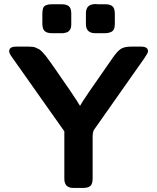

<svg xmlns="http://www.w3.org/2000/svg" viewBox="-20 -923 773 943"><path d="M25 -671Q25 -694 59 -694H121Q132 -694 140.5 -693Q149 -692 158 -688Q167 -684 173 -680.5Q179 -677 189 -666.5Q199 -656 205.5 -647.5Q212 -639 226.5 -619Q241 -599 251.5 -583.5Q262 -568 283.5 -537Q305 -506 323 -480Q366 -416 373 -403Q384 -426 535 -641Q556 -671 573 -682.5Q590 -694 624 -694H673Q707 -694 707 -671Q707 -663 689 -637L440 -283Q435 -270 435 -256V-47Q435 -19 423.5 -9.5Q412 0 389 0H340Q296 0 296 -45V-278L39 -642Q25 -661 25 -671ZM188 -807V-855Q188 -872 191.5 -882.5Q195 -893 205.5 -897Q216 -901 218 -901Q220 -901 234 -902H284Q307 -902 318.5 -892Q330 -882 330 -857V-803Q330 -794 328 -786.5Q326 -779 322.5 -775Q319 -771 315.5 -768Q312 -765 306.5 -763.5Q301 -762 298 -761.5Q295 -761 290 -760H285H233Q212 -760 200 -770Q188 -780 188 -807ZM402 -805V-858Q402 -903 449 -903Q452 -903 457 -902.5Q462 -902 464 -902H498Q521 -902 532.5 -892Q544 -882 544 -855V-806Q544 -790 539.5 -780Q535 -770 525.5 -766Q516 -762 512.5 -761.5Q509 -761 499 -760H448Q402 -760 402 -805Z"/></svg>

Font: CMU Sans Serif
Style: Bold
Weight: 700
Version: Version 0.7.0